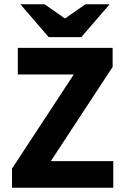

<svg xmlns="http://www.w3.org/2000/svg" viewBox="-20 -875 581 895"><path d="M36 0V-89L324 -528H63V-652H505V-563L217 -124H508V0ZM207 -702 75 -855H188L281 -790H285L378 -855H491L359 -702Z"/></svg>

Font: Source Sans 3 ExtraLight
Style: Bold
Weight: 700
Version: Version 3.052;hotconv 1.1.0;makeotfexe 2.6.0